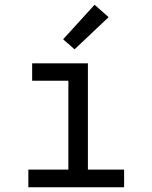

<svg xmlns="http://www.w3.org/2000/svg" viewBox="-20 -786 640 806"><path d="M99 0V-74H267V-447H115V-520H349V-74H501V0ZM293 -579 245 -621 377 -766 436 -714Z"/></svg>

Font: Iosevka HT Extended
Style: Regular
Weight: 400
Width: 7
Monospace: yes
Designer: Belleve Invis
Foundry: Belleve Invis
Version: Version 32.3.0; ttfautohint (v1.8.4)